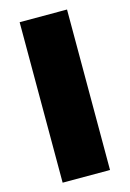

<svg xmlns="http://www.w3.org/2000/svg" viewBox="-111 -769 556 824"><g transform="rotate(-15 167.0 -356.5)"><path d="M62 0V-713H272.5V0Z"/></g></svg>

Font: Heraclito ExtraBold
Style: Regular
Weight: 800
Designer: Kostas Bartsokas (font) & Cristiano Sobral (main changes)
Foundry: Kostas Bartsokas (font) & Cristiano Sobral (main changes)
Version: Version 1.00;July 8, 2020;FontCreator 13.0.0.2655 64-bit